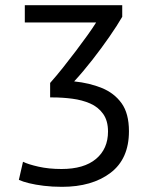

<svg xmlns="http://www.w3.org/2000/svg" viewBox="-20 -538 600 743"><path d="M220 185Q182 185 149.5 181Q117 177 92.5 171Q68 165 53 158L69 88Q89 98 129 107Q169 116 218 116Q305 116 351.5 77Q398 38 398 -29Q398 -71 379 -97.5Q360 -124 329 -137.5Q298 -151 260 -156Q222 -161 183 -161H174V-217Q198 -244 223.5 -276Q249 -308 273.5 -340.5Q298 -373 318.5 -401.5Q339 -430 352 -451H76V-518H453V-473Q434 -440 403.5 -396Q373 -352 337.5 -306.5Q302 -261 267 -223Q326 -217 374 -197.5Q422 -178 450.5 -138.5Q479 -99 479 -30Q479 77 407.5 131Q336 185 220 185Z"/></svg>

Font: Ubuntu Sans Mono
Style: Regular
Weight: 400
Monospace: yes
Designer: Dalton Maag Ltd
Foundry: Dalton Maag Ltd
Version: Version 1.006